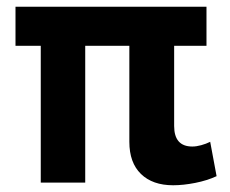

<svg xmlns="http://www.w3.org/2000/svg" viewBox="-20 -542 682 570"><path d="M233 -406V0H101V-406H26V-522H593V-406H497V-168Q497 -107 551 -107Q563 -107 577.5 -111Q592 -115 604 -121L623 -19Q595 -6 559.5 1Q524 8 494 8Q433 8 398.5 -25.5Q364 -59 364 -121V-406Z"/></svg>

Font: IngvarSans
Style: Bold
Weight: 700
Version: Version 3.000